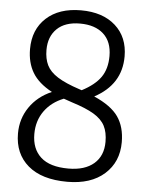

<svg xmlns="http://www.w3.org/2000/svg" viewBox="-54 -793 647 846"><g transform="rotate(5 270.0 -370.0)"><path d="M275 9Q162 9 101.2 -43Q40.5 -95 40.5 -184.5Q40.5 -249.5 75.8 -301Q111 -352.5 173.5 -379.5Q113 -412 87 -455.8Q61 -499.5 61 -559.5Q61 -646 117.2 -697.5Q173.5 -749 270.5 -749Q366.5 -749 422.8 -698.8Q479 -648.5 479 -563Q479 -439 361 -376Q437.5 -342.5 468.5 -297.8Q499.5 -253 499.5 -185.5Q499.5 -98 439.5 -44.5Q379.5 9 275 9ZM293 -402Q298.5 -400.5 303.5 -398.5Q360.5 -428 386.5 -465.2Q412.5 -502.5 412.5 -559Q412.5 -622.5 375 -656.5Q337.5 -690.5 271 -690.5Q205 -690.5 169.2 -655.8Q133.5 -621 133.5 -562Q133.5 -523 147.2 -494.8Q161 -466.5 195.8 -444.5Q230.5 -422.5 293 -402ZM112.5 -188.5Q112.5 -122.5 152.8 -86Q193 -49.5 275 -49.5Q347.5 -49.5 387.8 -84.2Q428 -119 428 -181Q428 -223 413.5 -251.2Q399 -279.5 363.8 -300.8Q328.5 -322 266 -341.5Q246 -348 228.5 -354.5Q174 -333 143.2 -289.8Q112.5 -246.5 112.5 -188.5Z"/></g></svg>

Font: Encode Sans Condensed
Style: Regular
Weight: 400
Width: 3
Designer: Multiple Designers
Foundry: Impallari Type
Version: Version 3.000; ttfautohint (v1.8.3) -l 8 -r 50 -G 200 -x 14 